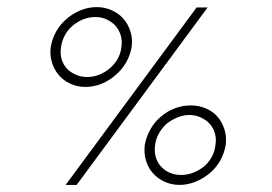

<svg xmlns="http://www.w3.org/2000/svg" viewBox="-20 -521 766 541"><path d="M417 -112Q419 -129 427.5 -144.5Q436 -160 449 -172Q463 -183 479.5 -190Q496 -197 514 -197Q531 -197 546 -190Q561 -183 571 -172Q581 -161 585.5 -145.5Q590 -130 587 -112Q585 -94 576.5 -78.5Q568 -63 555 -52Q541 -41 524.5 -34.5Q508 -28 490 -28Q476 -28 463 -32.5Q450 -37 441 -45Q427 -56 420.5 -73.5Q414 -91 417 -112ZM486 0Q509 0 531 -9Q553 -18 571 -33Q589 -48 600.5 -68.5Q612 -89 616 -113Q619 -135 612.5 -156Q606 -177 593 -192Q580 -207 560 -215.5Q540 -224 518 -224Q494 -224 472 -215.5Q450 -207 433 -192Q415 -177 403.5 -156Q392 -135 388 -113Q385 -89 391.5 -68Q398 -47 411 -33Q424 -18 443.5 -9Q463 0 486 0ZM152 -388Q154 -405 162.5 -421Q171 -437 184 -448Q198 -460 214.5 -466.5Q231 -473 249 -473Q266 -473 280 -466.5Q294 -460 304 -450Q315 -438 320 -422Q325 -406 322 -388Q320 -370 311.5 -355Q303 -340 290 -329Q276 -317 259.5 -310.5Q243 -304 226 -304Q209 -304 195 -310Q181 -316 171 -325Q159 -337 154 -353Q149 -369 152 -388ZM221 -276Q244 -276 266 -285Q288 -294 305 -309Q323 -324 335 -344.5Q347 -365 351 -389Q354 -412 347.5 -432.5Q341 -453 328 -468Q315 -483 295 -492Q275 -501 253 -501Q229 -501 207 -492Q185 -483 168 -468Q150 -453 138.5 -432.5Q127 -412 123 -389Q120 -365 126.5 -344.5Q133 -324 146 -309Q159 -294 178.5 -285Q198 -276 221 -276ZM165 0H196Q289 -126 380.5 -250Q472 -374 565 -500H534Q441 -374 349.5 -250Q258 -126 165 0Z"/></svg>

Font: Josefin Slab Thin Light
Style: Italic
Weight: 300
Italic angle: -12°
Version: Version 2.000